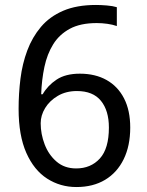

<svg xmlns="http://www.w3.org/2000/svg" viewBox="-20 -744 591 774"><path d="M288 10Q223 10 170 -24Q117 -58 86 -128Q55 -198 55 -305Q55 -367 62.5 -427Q70 -487 90 -540.5Q110 -594 145 -635.5Q180 -677 234.5 -700.5Q289 -724 367 -724Q386 -724 410.5 -722Q435 -720 451 -715V-639Q434 -645 412.5 -648Q391 -651 370 -651Q304 -651 261.5 -628Q219 -605 194.5 -565.5Q170 -526 159 -474Q148 -422 146 -364H152Q172 -399 208 -423Q244 -447 302 -447Q364 -447 409.5 -421.5Q455 -396 480 -347.5Q505 -299 505 -230Q505 -156 478.5 -102Q452 -48 403.5 -19Q355 10 288 10ZM287 -65Q346 -65 382.5 -105Q419 -145 419 -230Q419 -298 387 -337.5Q355 -377 290 -377Q246 -377 213 -357.5Q180 -338 162 -308.5Q144 -279 144 -247Q144 -204 160 -162Q176 -120 208 -92.5Q240 -65 287 -65Z"/></svg>

Font: lkorean25
Style: Book
Weight: 400
Designer: Jelle Bosma - Monotype Design Team
Foundry: Monotype Imaging Inc.
Version: Version 2.003